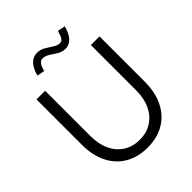

<svg xmlns="http://www.w3.org/2000/svg" viewBox="-250 -1055 1211 1211"><g transform="rotate(-45 356.0 -449.5)"><path d="M356 11Q270 11 206.5 -26.5Q143 -64 109 -133Q75 -202 75 -296V-700H152V-296Q152 -224 177 -171Q202 -118 248 -88.5Q294 -59 356 -59Q418 -59 464 -88.5Q510 -118 535 -171Q560 -224 560 -296V-700H637V-296Q637 -202 603 -133Q569 -64 506 -26.5Q443 11 356 11ZM236 -792 185 -802Q199 -853 224 -879.5Q249 -906 285 -906Q314 -906 339.5 -891Q365 -876 387.5 -861Q410 -846 430 -846Q447 -846 456.5 -860Q466 -874 476 -910L527 -900Q514 -849 489.5 -822.5Q465 -796 431 -796Q403 -796 378 -811Q353 -826 330.5 -841Q308 -856 287 -856Q268 -856 256.5 -841.5Q245 -827 236 -792Z"/></g></svg>

Font: Red Hat Text
Style: Regular
Weight: 400
Designer: Pentagram, MCKL
Foundry: MCKL
Version: Version 1.030